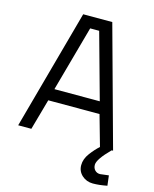

<svg xmlns="http://www.w3.org/2000/svg" viewBox="-131 -778 857 1071"><g transform="rotate(15 298.0 -243.0)"><path d="M494 102Q494 121 505.5 133Q517 145 535 145L585 139L592 197Q547 206 510 206Q473 206 447 182.5Q421 159 421 123.5Q421 88 446 54.5Q471 21 496 -1L446 -178H150L100 0H24L214 -692H382L572 0H564Q494 70 494 102ZM272 -626 167 -247H429L324 -626Z"/></g></svg>

Font: Titillium Web[RUS by Daymarius]
Style: Regular
Weight: 400
Designer: Cyrillization by Daymarius
Foundry: Cyrillization by Daymarius
Version: Version 1.002 September 11, 2018